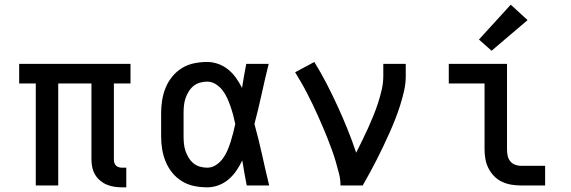

<svg xmlns="http://www.w3.org/2000/svg" viewBox="-20 -793 2440 821"><path d="M502 8Q485 8 468.5 5.5Q452 3 436.5 -3.5Q421 -10 408 -21Q395 -32 386.5 -46.5Q378 -61 374.5 -77.5Q371 -94 371 -111V-436H229V0H133V-436H62V-520H538V-436H467V-111Q467 -104 469 -97Q471 -90 476 -85Q481 -80 488 -78Q495 -76 502 -76H520V8Z M866 8Q838 8 810.5 2.5Q783 -3 759 -17.5Q735 -32 717 -54Q699 -76 688.5 -101.5Q678 -127 673.5 -154.5Q669 -182 669 -210V-310Q669 -338 673.5 -365.5Q678 -393 688.5 -418.5Q699 -444 717 -466Q735 -488 759 -502.5Q783 -517 810.5 -522.5Q838 -528 866 -528Q890 -528 913.5 -519.5Q937 -511 956 -495.5Q975 -480 989.5 -459.5Q1004 -439 1015 -417Q1019 -443 1023.5 -468.5Q1028 -494 1033 -520H1129Q1113 -456 1099 -391.5Q1085 -327 1068 -263Q1086 -198 1100.5 -132Q1115 -66 1131 0H1035Q1030 -27 1025 -53.5Q1020 -80 1016 -107Q1005 -84 991 -63.5Q977 -43 958 -26.5Q939 -10 915 -1Q891 8 866 8ZM866 -76Q886 -76 903 -87Q920 -98 932 -114Q944 -130 952 -148.5Q960 -167 966 -186Q972 -205 977 -224.5Q982 -244 986 -263Q982 -282 977 -301Q972 -320 965.5 -338.5Q959 -357 951 -374.5Q943 -392 931 -407.5Q919 -423 902 -433.5Q885 -444 866 -444Q850 -444 834.5 -439.5Q819 -435 807 -425Q795 -415 786.5 -401Q778 -387 773 -372Q768 -357 766.5 -341.5Q765 -326 765 -310V-210Q765 -194 766.5 -178.5Q768 -163 773 -148Q778 -133 786.5 -119Q795 -105 807 -95Q819 -85 834.5 -80.5Q850 -76 866 -76Z M1436 0Q1436 -26 1429.5 -51.5Q1423 -77 1415.5 -102.5Q1408 -128 1399 -152.5Q1390 -177 1380.5 -201.5Q1371 -226 1360.5 -250Q1350 -274 1339.5 -298Q1329 -322 1317.5 -345.5Q1306 -369 1294 -392.5Q1282 -416 1269 -438.5Q1256 -461 1242 -484L1324 -528Q1352 -483 1376.5 -435.5Q1401 -388 1423.5 -339Q1446 -290 1466 -240.5Q1486 -191 1503 -140Q1516 -166 1529 -192.5Q1542 -219 1554 -245.5Q1566 -272 1577 -299Q1588 -326 1597 -354Q1606 -382 1612.5 -410.5Q1619 -439 1619 -468V-520H1715V-468Q1715 -436 1708 -405Q1701 -374 1691.5 -344Q1682 -314 1670.5 -284.5Q1659 -255 1646 -226Q1633 -197 1619.5 -168.5Q1606 -140 1591.5 -111.5Q1577 -83 1562 -55.5Q1547 -28 1531 0Z M2207 0Q2186 0 2165.5 -3.5Q2145 -7 2126 -16Q2107 -25 2092.5 -40Q2078 -55 2068.5 -74Q2059 -93 2055.5 -113.5Q2052 -134 2052 -155V-436H1899V-520H2148V-155Q2148 -142 2150.5 -128.5Q2153 -115 2161 -104.5Q2169 -94 2181.5 -89Q2194 -84 2207 -84H2311V0ZM2082 -576 2028 -624 2164 -773 2236 -707Z"/></svg>

Font: Zed Mono Medium Extended
Style: Regular
Weight: 500
Width: 7
Monospace: yes
Designer: Belleve Invis
Foundry: Belleve Invis
Version: Version 1.0.0; ttfautohint (v1.8.4)